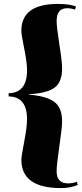

<svg xmlns="http://www.w3.org/2000/svg" viewBox="-20 -800 417 980"><path d="M24 -324Q118 -326 118 -441Q118 -482 103.5 -552.5Q89 -623 89 -643Q89 -780 276 -780Q333 -780 368 -767L363 -751Q342 -758 323 -758Q269 -758 269 -693Q269 -663 283 -573.5Q297 -484 297 -450Q297 -381 258.5 -352.5Q220 -324 127 -319V-317Q216 -310 256.5 -280.5Q297 -251 297 -180Q297 -149 283 -53.5Q269 42 269 75Q269 136 328 136Q350 136 372 128L377 144Q340 160 291 160Q89 160 89 15Q89 -1 103.5 -76.5Q118 -152 118 -192Q118 -306 24 -308Z"/></svg>

Font: SVN-Abril Fatface
Style: Regular
Weight: 400
Designer: Veronika Burian, Jos? Scaglione
Foundry: TypeTogether
Version: Version 1.001